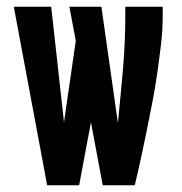

<svg xmlns="http://www.w3.org/2000/svg" viewBox="-20 -550 540 570"><path d="M120 0 21 -530H132L170 -187L205 -429L186 -530H281L330 -185Q338 -264 345 -344Q352 -424 352 -504V-530H463V-504Q463 -461 458 -418.5Q453 -376 447 -334Q441 -292 433 -250Q425 -208 416.5 -166.5Q408 -125 399 -83Q390 -41 380 0H285L250 -187L215 0Z"/></svg>

Font: Iosevka Slab Heavy
Style: Regular
Weight: 900
Monospace: yes
Designer: Belleve Invis
Foundry: Belleve Invis
Version: Version 11.1.0; ttfautohint (v1.8.3)